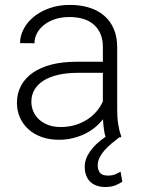

<svg xmlns="http://www.w3.org/2000/svg" viewBox="-20 -558 576 780"><path d="M408.7 -2Q404.3 -15.6 401.9 -34.7Q399.4 -53.7 398.4 -73.7Q385.3 -56.6 367.2 -41.5Q349.1 -26.4 326.7 -15.1Q304.2 -3.9 277.3 2.9Q250.5 9.8 219.2 9.8Q180.7 9.8 149.2 -1.5Q117.7 -12.7 95.5 -33Q73.2 -53.2 61 -80.6Q48.8 -107.9 48.8 -140.1Q48.8 -178.7 65.4 -209.7Q82 -240.7 113.3 -262.5Q144.5 -284.2 189.2 -295.7Q233.9 -307.1 289.6 -307.1H397.9V-367.2Q397.9 -423.8 363 -456.3Q328.1 -488.8 261.2 -488.8Q230.5 -488.8 204.6 -480.5Q178.7 -472.2 159.9 -457.5Q141.1 -442.9 130.6 -423.6Q120.1 -404.3 120.1 -382.3L61.5 -382.8Q61.5 -412.6 76.2 -440.4Q90.8 -468.3 117.4 -490Q144 -511.7 181.4 -524.9Q218.8 -538.1 264.2 -538.1Q306.2 -538.1 341.6 -527.3Q377 -516.6 402.3 -495.1Q427.7 -473.6 441.9 -441.4Q456.1 -409.2 456.1 -366.2V-110.4Q456.1 -96.7 457 -82Q458 -67.4 460.2 -53.7Q462.4 -40 465.3 -27.6Q468.3 -15.1 472.2 -5.9V0H464.4Q447.8 12.7 432.1 25.9Q416.5 39.1 404.3 53Q392.1 66.9 384.5 82.3Q377 97.7 377 114.3Q377 131.3 385.7 143.3Q394.5 155.3 418.5 155.3Q436.5 155.3 449 149.9Q461.4 144.5 469.7 139.2L477.1 180.2Q466.3 187.5 449.7 194.6Q433.1 201.7 407.2 201.7Q389.2 201.7 373.8 196.5Q358.4 191.4 347.4 181.2Q336.4 170.9 330.3 155.3Q324.2 139.6 324.2 119.1Q324.2 87.4 346.7 55.9Q369.1 24.4 408.7 -2ZM226.1 -42Q257.8 -42 284.9 -50Q312 -58.1 334 -72.3Q356 -86.4 372.1 -105.2Q388.2 -124 397.9 -146V-262.2H297.9Q252.9 -262.2 217.5 -254.2Q182.1 -246.1 157.7 -231Q133.3 -215.8 120.4 -194.1Q107.4 -172.4 107.4 -145Q107.4 -123.5 115.7 -104.7Q124 -85.9 139.4 -72Q154.8 -58.1 176.8 -50Q198.7 -42 226.1 -42Z"/></svg>

Font: Melbourne
Style: Light
Weight: 300
Designer: Google
Version: Version 2.000980; 2014